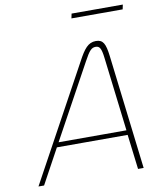

<svg xmlns="http://www.w3.org/2000/svg" viewBox="-91 -908 795 978"><g transform="rotate(-10 306.0 -419.0)"><path d="M351 -592 28 0H57L155 -180H521L543 0H572L501 -592C493 -656 482 -679 444 -679C404 -679 382 -650 351 -592ZM168 -204 377 -586C405 -638 417 -650 438 -650C458 -650 467 -638 473 -586L519 -204ZM342 -814H607L612 -838H347Z"/></g></svg>

Font: LT Wave Mono Thin
Style: Italic
Weight: 100
Designer: Daniel Lyons
Version: Version 2.5 (Glyphs App)